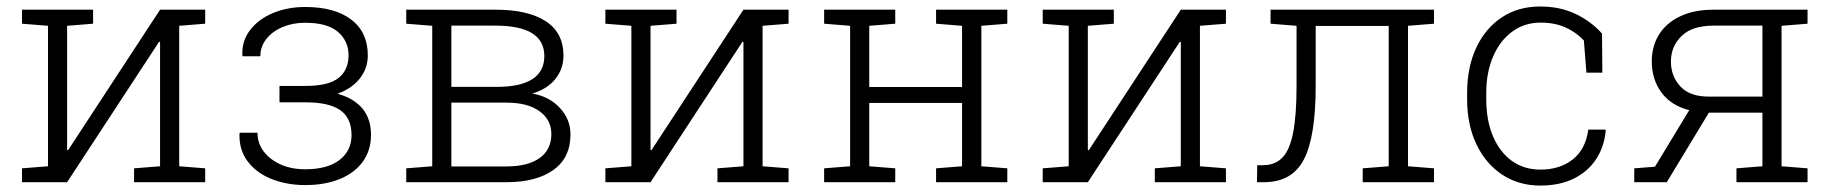

<svg xmlns="http://www.w3.org/2000/svg" viewBox="-20 -558 5616 588"><path d="M47.4 0V-42.5L127 -48.8V-479L47.4 -485.4V-528.3H185.5H265.1V-485.4L185.5 -479V-99.1L188.5 -98.1L470.2 -528.3H528.8H608.4V-485.4L528.8 -479V-48.8L608.4 -42.5V0H390.6V-42.5L470.2 -48.8V-429.2L467.3 -430.2L185.5 0Z M914.6 8.8Q859.4 8.8 813 -9.3Q766.6 -27.3 739.3 -62.7Q711.9 -98.1 713.4 -148.4L714.4 -151.4H768.6Q768.6 -119.6 787.4 -94.5Q806.2 -69.3 839.1 -54.4Q872.1 -39.6 914.6 -39.6Q982.9 -39.6 1019.8 -68.1Q1056.6 -96.7 1056.6 -144Q1056.6 -196.3 1022.2 -220.5Q987.8 -244.6 916.5 -244.6H835.9V-294.9H916.5Q985.8 -294.9 1016.6 -319.1Q1047.4 -343.3 1047.4 -388.7Q1047.4 -432.6 1014.9 -460.4Q982.4 -488.3 914.6 -488.3Q876.5 -488.3 845.2 -475.1Q814 -461.9 795.7 -438.7Q777.3 -415.5 777.3 -385.7H723.1L722.2 -388.7Q720.2 -432.1 745.6 -465.6Q771 -499 815.4 -517.8Q859.9 -536.6 914.6 -536.6Q1004.9 -536.6 1055.7 -498Q1106.4 -459.5 1106.4 -388.2Q1106.4 -349.1 1082.3 -318.1Q1058.1 -287.1 1013.7 -271Q1116.2 -241.7 1116.2 -145Q1116.2 -97.2 1090.8 -62.5Q1065.4 -27.8 1020 -9.5Q974.6 8.8 914.6 8.8Z M1224.1 0V-42.5L1303.7 -48.8V-479L1224.1 -485.4V-528.3H1303.7H1497.6Q1596.7 -528.3 1651.1 -493.2Q1705.6 -458 1705.6 -387.7Q1705.6 -346.7 1680.4 -315.7Q1655.3 -284.7 1609.9 -271.5Q1662.1 -262.7 1694.6 -227.5Q1727.1 -192.4 1727.1 -146.5Q1727.1 -74.7 1674.6 -37.4Q1622.1 0 1531.2 0ZM1362.3 -48.3H1531.2Q1596.7 -48.3 1632.6 -74Q1668.5 -99.6 1668.5 -147.5Q1668.5 -191.4 1632.1 -217.5Q1595.7 -243.7 1531.2 -243.7H1362.3ZM1362.3 -292H1502.9Q1573.7 -292 1610.4 -315.7Q1647 -339.4 1647 -386.2Q1647 -479.5 1497.6 -479.5H1362.3Z M1834 0V-42.5L1913.6 -48.8V-479L1834 -485.4V-528.3H1972.2H2051.8V-485.4L1972.2 -479V-99.1L1975.1 -98.1L2256.8 -528.3H2315.4H2395V-485.4L2315.4 -479V-48.8L2395 -42.5V0H2177.2V-42.5L2256.8 -48.8V-429.2L2253.9 -430.2L1972.2 0Z M2503.9 0V-42.5L2583.5 -48.8V-479L2503.9 -485.4V-528.3H2721.7V-485.4L2642.1 -479V-291.5H2926.3V-479L2846.7 -485.4V-528.3H2926.3H2985.4H3064.9V-485.4L2985.4 -479V-48.8L3064.9 -42.5V0H2846.7V-42.5L2926.3 -48.8V-242.7H2642.1V-48.8L2721.7 -42.5V0Z M3173.3 0V-42.5L3252.9 -48.8V-479L3173.3 -485.4V-528.3H3311.5H3391.1V-485.4L3311.5 -479V-99.1L3314.5 -98.1L3596.2 -528.3H3654.8H3734.4V-485.4L3654.8 -479V-48.8L3734.4 -42.5V0H3516.6V-42.5L3596.2 -48.8V-429.2L3593.3 -430.2L3311.5 0Z M3829.6 0 3830.1 -51.8 3848.6 -52.2Q3884.8 -52.2 3907.2 -75.2Q3929.7 -98.1 3940.2 -151.6Q3950.7 -205.1 3950.7 -294.9V-479L3871.1 -485.4V-528.3H4292H4371.6V-485.4L4292 -479V-48.8L4371.6 -42.5V0H4153.3V-42.5L4232.9 -48.8V-478.5H4009.3V-294.9Q4009.3 -139.2 3973.1 -69.6Q3937 0 3850.6 0Z M4697.3 10.3Q4631.3 10.3 4580.8 -22.9Q4530.3 -56.2 4501.7 -115.7Q4473.1 -175.3 4473.1 -253.9V-274.4Q4473.1 -351.6 4500.7 -411.1Q4528.3 -470.7 4578.6 -504.4Q4628.9 -538.1 4696.8 -538.1Q4758.3 -538.1 4806.2 -514.9Q4854 -491.7 4886.2 -455.1L4887.2 -335.4H4838.4L4830.6 -434.1Q4806.2 -460 4773.4 -474.4Q4740.7 -488.8 4698.2 -488.8Q4648.4 -488.8 4610.8 -460.9Q4573.2 -433.1 4552.5 -384.5Q4531.7 -335.9 4531.7 -274.4V-253.9Q4531.7 -189.5 4552.2 -140.9Q4572.8 -92.3 4609.9 -65.4Q4647 -38.6 4697.8 -38.6Q4756.8 -38.6 4796.4 -69.6Q4835.9 -100.6 4844.2 -161.1H4896.5L4897.5 -158.2Q4893.1 -108.4 4867.9 -70.3Q4842.8 -32.2 4799.6 -11Q4756.3 10.3 4697.3 10.3Z M4984.9 0V-42.5L5048.3 -47.4L5153.3 -220.7Q5098.1 -234.4 5068.4 -274.4Q5038.6 -314.5 5038.6 -370.6Q5038.6 -417 5061 -452.6Q5083.5 -488.3 5126 -508.3Q5168.5 -528.3 5228 -528.3H5515.6V-485.4L5436 -479V-48.8L5515.6 -42.5V0H5297.9V-42.5L5377.4 -48.8V-212.9H5213.4L5084.5 0ZM5212.4 -262.2H5377.4V-479.5H5228Q5162.6 -479.5 5129.9 -447.8Q5097.2 -416 5097.2 -369.6Q5097.2 -324.7 5126 -293.5Q5154.8 -262.2 5212.4 -262.2Z"/></svg>

Font: Roboto Slab LO Light
Style: Regular
Weight: 300
Designer: Google
Version: Version 2.000